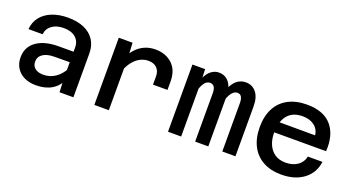

<svg xmlns="http://www.w3.org/2000/svg" viewBox="-46 -1017 2691 1482"><g transform="rotate(20 1300.0 -276.0)"><path d="M457 0 452 -117V-365Q452 -417 417 -447Q382 -477 320 -477Q261 -477 223.5 -450Q186 -423 181 -376H65Q70 -435 103.5 -477Q137 -519 193.5 -541.5Q250 -564 324 -564Q400 -564 455.5 -540Q511 -516 541 -470Q571 -424 571 -358V0ZM265 12Q211 12 169.5 -8Q128 -28 105 -65Q82 -102 82 -151Q82 -236 148 -283.5Q214 -331 331 -331H466V-245L327 -244Q267 -244 233 -221.5Q199 -199 199 -157Q199 -124 223.5 -104Q248 -84 291 -84Q346 -84 389.5 -113.5Q433 -143 460 -195L473 -111Q447 -50 394 -19Q341 12 265 12Z M1115 -302V-371Q1115 -412 1090.5 -437.5Q1066 -463 1020 -463Q964 -463 918 -422Q872 -381 841 -293L826 -405Q849 -457 880.5 -492.5Q912 -528 952.5 -546Q993 -564 1041 -564Q1126 -564 1180 -514Q1234 -464 1234 -371V-302ZM743 0V-552H856L862 -435V0Z M1794 0V-398Q1794 -430 1783.5 -448Q1773 -466 1750 -466Q1718 -466 1693.5 -424.5Q1669 -383 1658 -290L1649 -371Q1648 -462 1686.5 -513Q1725 -564 1784 -564Q1837 -564 1869.5 -524Q1902 -484 1902 -409V0ZM1348 0V-552H1452L1456 -446V0ZM1571 0V-398Q1571 -432 1559.5 -449Q1548 -466 1525 -466Q1491 -466 1468 -422Q1445 -378 1434 -290L1433 -375Q1433 -434 1451.5 -476.5Q1470 -519 1499 -541.5Q1528 -564 1562 -564Q1617 -564 1648 -522.5Q1679 -481 1679 -411V0Z M2281 12Q2194 12 2131 -22.5Q2068 -57 2034.5 -122Q2001 -187 2001 -277Q2001 -367 2035 -431.5Q2069 -496 2133 -530Q2197 -564 2286 -564Q2424 -564 2489.5 -487Q2555 -410 2546 -276H2096L2097 -363L2424 -362Q2420 -410 2382 -439Q2344 -468 2286 -468Q2204 -468 2162 -417Q2120 -366 2120 -272Q2120 -218 2139 -175.5Q2158 -133 2193.5 -109.5Q2229 -86 2281 -86Q2340 -86 2379.5 -114Q2419 -142 2428 -189H2548Q2536 -96 2464.5 -42Q2393 12 2281 12Z"/></g></svg>

Font: Azeret Mono Thin Medium
Style: Regular
Weight: 500
Version: Version 1.002